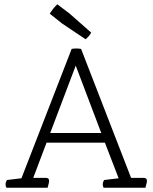

<svg xmlns="http://www.w3.org/2000/svg" viewBox="-20 -875 712 895"><path d="M658 0H463Q459 -6 459 -16Q459 -27 466 -36L533 -44L469 -210H197L135 -46H193Q209 -46 209 -32Q209 -25 204 -8L202 0H10Q6 -6 6 -16Q6 -27 13 -36L80 -44L314 -647Q324 -649 336 -649Q348 -649 358 -647L591 -46H649Q665 -46 665 -32Q665 -25 660 -8ZM452 -255 333 -569 214 -255ZM379 -692 270 -765 212 -811Q220 -824 227 -833Q234 -842 247 -855L304 -812L405 -723Q398 -708 379 -692Z"/></svg>

Font: Scope One
Style: Regular
Weight: 400
Designer: Dalton Maag Ltd
Foundry: Dalton Maag Ltd
Version: Version 1.002; ttfautohint (v1.4.1) -l 11 -r 50 -G 50 -x 14 